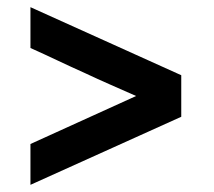

<svg xmlns="http://www.w3.org/2000/svg" viewBox="-20 -518 597 536"><path d="M486 -192 65 -2V-116L360 -250Q324 -266 288.5 -281.5Q253 -297 217 -314Q179 -331 141 -349Q103 -367 65 -384V-498L486 -308Z"/></svg>

Font: Tschichold
Style: Bold
Weight: 700
Designer: Peter Wiegel
Foundry: Peter Wiegel
Version: Version 1.000; ttfautohint (v1.3)